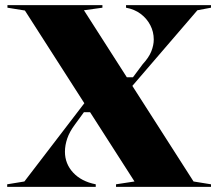

<svg xmlns="http://www.w3.org/2000/svg" viewBox="-20 -728 850 748"><path d="M432 0V-10L504 -21L77 -687L9 -698V-708H379V-698L307 -688L734 -21L802 -10V0ZM8 0V-10L75 -21L314 -333L340 -291H307L272 -243Q251 -215 242 -188.5Q233 -162 233 -137Q233 -90 265 -55.5Q297 -21 353 -10V0ZM466 -427H498L536 -478Q560 -504 569.5 -528Q579 -552 579 -574Q579 -604 565.5 -630Q552 -656 528 -674Q504 -692 471 -698V-708H802V-698L749 -688L491 -388Z"/></svg>

Font: Kalnia Thin SemiBold
Style: Regular
Weight: 600
Version: Version 1.105